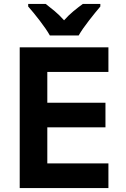

<svg xmlns="http://www.w3.org/2000/svg" viewBox="-20 -954 640 974"><path d="M379 -774Q398 -807 431.5 -850Q465 -893 489 -921V-934H400Q378 -918 353.5 -898Q329 -878 305 -851Q282 -877 257.5 -897.5Q233 -918 212 -934H123V-921Q148 -893 181.5 -849.5Q215 -806 233 -774ZM530 0V-125H220V-308H515V-433H220V-589H530V-714H80V0Z"/></svg>

Font: Noto Sans Mono UI
Style: Bold
Weight: 700
Designer: Monotype Design team
Foundry: Monotype Imaging Inc.
Version: 1.000